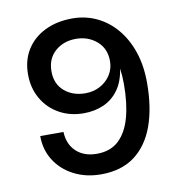

<svg xmlns="http://www.w3.org/2000/svg" viewBox="-76 -718 745 801"><g transform="rotate(-10 296.5 -317.0)"><path d="M289.5 13Q225.5 13 174.8 -13Q124 -39 95 -84.5Q66 -130 66 -188.5H164.5Q166.5 -136 199.5 -105.2Q232.5 -74.5 286.5 -74.5Q344 -74.5 379.2 -107.5Q414.5 -140.5 431 -200.2Q447.5 -260 447.5 -340.5Q447.5 -358 446.5 -373.8Q445.5 -389.5 443 -408Q435 -353.5 409.8 -318.8Q384.5 -284 346.5 -267.2Q308.5 -250.5 262 -250.5Q204.5 -250.5 158.8 -276Q113 -301.5 86.8 -346.8Q60.5 -392 60.5 -450.5Q60.5 -510.5 88.5 -555Q116.5 -599.5 166.8 -624Q217 -648.5 282.5 -648.5Q338 -648.5 385.5 -626Q433 -603.5 468.5 -561.5Q504 -519.5 523.8 -461Q543.5 -402.5 543.5 -330Q543.5 -225 515.8 -148.2Q488 -71.5 431.8 -29.2Q375.5 13 289.5 13ZM283 -331.5Q317.5 -331.5 345.5 -346.5Q373.5 -361.5 390.2 -387.5Q407 -413.5 407 -446Q407 -499.5 370.5 -530.8Q334 -562 282.5 -562Q230 -562 194.5 -530.8Q159 -499.5 159 -446Q159 -392.5 194.5 -362Q230 -331.5 283 -331.5Z"/></g></svg>

Font: Karla Medium
Style: Regular
Weight: 500
Designer: Jonathan Pinhorn
Version: Version 2.001